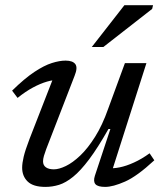

<svg xmlns="http://www.w3.org/2000/svg" viewBox="-20 -724 640 754"><path d="M352.5 -33.5 413.5 -217.5H406Q364 -143.5 330 -98.2Q296 -53 267.2 -29.8Q238.5 -6.5 212 1.8Q185.5 10 158.5 10Q110.5 10 88.8 -11Q67 -32 67 -65.5Q67 -83 73 -108.5Q79 -134 96 -178.5L196.5 -436.5L210.5 -410Q190.5 -411 164.5 -403.5Q138.5 -396 109.2 -380.2Q80 -364.5 49 -339.5L27.5 -368Q76.5 -416 115 -441.5Q153.5 -467 183.8 -476.5Q214 -486 237.5 -486Q265.5 -486 275.8 -472.2Q286 -458.5 273 -426.5L161.5 -138.5Q156 -124 152.5 -111.8Q149 -99.5 149 -90.5Q149 -75 160.2 -67Q171.5 -59 191.5 -59Q211.5 -59 238.5 -72Q265.5 -85 295 -113Q324.5 -141 353.2 -186.5Q382 -232 405 -297.5L470.5 -476H555L415.5 -39L403 -64Q423.5 -61.5 449.8 -66.8Q476 -72 506.2 -85.8Q536.5 -99.5 567.5 -122L586 -94.5Q518 -31.5 470.8 -10.8Q423.5 10 393 10Q364.5 10 355 -0.5Q345.5 -11 352.5 -33.5ZM340.5 -539.5 468.5 -703.5H581L577.5 -689L386 -539.5Z"/></svg>

Font: Newsreader 11pt
Style: Italic
Weight: 400
Italic angle: -17°
Version: Version 1.003